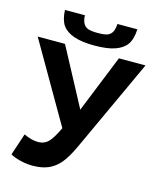

<svg xmlns="http://www.w3.org/2000/svg" viewBox="-123 -921 846 1018"><g transform="rotate(15 300.0 -412.0)"><path d="M153.8 9.8Q119.1 9.8 85 1.2Q50.8 -7.3 30.3 -19.5L70.3 -139.6Q113.8 -119.1 148.4 -119.1Q182.6 -119.1 204.3 -140.6Q226.1 -162.1 254.9 -223.1L2.9 -658.7H152.8L321.3 -342.8L448.7 -658.7H594.7L362.3 -155.3Q330.1 -85.4 302.2 -53Q274.4 -20.5 238.8 -5.4Q203.1 9.8 153.8 9.8ZM305.2 -690.4Q235.8 -690.4 192.6 -705.3Q149.4 -720.2 128.9 -749Q108.4 -777.8 106 -832.5H215.3Q216.8 -804.7 225.3 -788.8Q233.9 -772.9 250.5 -766.1Q267.1 -759.3 305.2 -759.3Q342.8 -759.3 359.4 -766.1Q376 -772.9 384.3 -789.1Q392.6 -805.2 394 -832.5H503.4Q501 -778.3 480.7 -749.3Q460.4 -720.2 418 -705.3Q375.5 -690.4 305.2 -690.4Z"/></g></svg>

Font: Liberation Mono
Style: Bold
Weight: 700
Monospace: yes
Designer: Steve Matteson
Foundry: Ascender Corporation
Version: Version 2.1.5